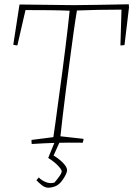

<svg xmlns="http://www.w3.org/2000/svg" viewBox="-20 -666 622 896"><path d="M128 6Q127 1 127 -13L229 -26Q233 -50 239 -95.5Q245 -141 253 -199.5Q261 -258 269.5 -320.5Q278 -383 285 -441.5Q292 -500 297.5 -546Q303 -592 305 -616Q257 -618 209.5 -618.5Q162 -619 99 -619L61 -454Q50 -455 42 -457L71 -645L326 -642Q377 -642 444 -643.5Q511 -645 581 -646L582 -631L561 -456Q552 -454 542 -454L547 -621Q484 -621 436 -620Q388 -619 339 -617Q332 -576 323.5 -515.5Q315 -455 306 -386Q297 -317 288 -249Q279 -181 272.5 -123.5Q266 -66 262 -30L370 -18Q370 -14 368.5 -9Q367 -4 366 0Q299 -1 244.5 0.5Q190 2 128 6ZM206 210Q190 210 175 198Q160 186 150 175L161 162Q173 175 193 183.5Q213 192 234 186Q243 176 255.5 159Q268 142 268 133Q268 126 251.5 108Q235 90 205 71L234 0H257L230 60Q253 73 273 93Q293 113 293 128Q293 136 287.5 147.5Q282 159 275 169.5Q268 180 265 183Q251 199 235 204.5Q219 210 206 210Z"/></svg>

Font: Labrada ExtraLight
Style: Italic
Weight: 200
Italic angle: -7°
Designer: Mercedes Jáuregui
Foundry: Omnibus-Type Team
Version: Version 1.000; ttfautohint (v1.8.4.7-5d5b)